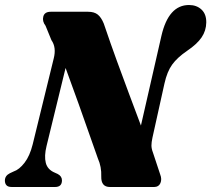

<svg xmlns="http://www.w3.org/2000/svg" viewBox="-46 -747 845 767"><path d="M140 -164Q130 -123.5 137 -96.2Q144 -69 173.5 -57L184.5 -52Q201.5 -43 201.5 -26.5Q201.5 0 174 0H1Q-14 0 -20.2 -7Q-26.5 -14 -26.5 -25.5Q-26.5 -45 -6.5 -55L8.5 -62Q31 -69.5 52 -96.8Q73 -124 84.5 -170L168.5 -513Q180 -557.5 159.5 -586.5L136 -644Q122 -662 127 -681Q132 -700 156.5 -700H306Q330.5 -700 344.5 -688.8Q358.5 -677.5 368.5 -653Q396 -572 421 -503.5Q446 -435 469.5 -372.2Q493 -309.5 517 -245.5L599 -604.5Q627.5 -727 709 -727Q739.5 -727 759 -708.8Q778.5 -690.5 778 -657Q777.5 -624.5 759.5 -597.8Q741.5 -571 701.5 -544Q662 -517 641.8 -489Q621.5 -461 611 -413.5L563 -197Q559 -178.5 559 -165.8Q559 -153 565 -137.5L594 -50Q601.5 -31 594.8 -15.5Q588 0 570 0H393Q357.5 0 358.5 -42Q360 -80.5 345 -114Q332.5 -149.5 312.5 -206.2Q292.5 -263 267.8 -332.8Q243 -402.5 216 -475.5Z"/></svg>

Font: Fraunces 144pt S050 Black
Style: Italic
Weight: 900
Italic angle: -16°
Version: Version 1.000; ttfautohint (v1.8.3)